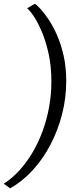

<svg xmlns="http://www.w3.org/2000/svg" viewBox="-24 -868 461 1048"><path d="M337.5 -425.5Q337.5 -333 314.8 -244.2Q292 -155.5 251 -77.5Q210 0.5 154 61.5Q98 122.5 31.5 160L-3.5 135Q43.5 104.5 83.5 60.2Q123.5 16 155.5 -39Q187.5 -94 210 -156.5Q232.5 -219 244.5 -286.5Q256.5 -354 256.5 -422.5Q256.5 -504.5 241.8 -572.5Q227 -640.5 205.2 -692.5Q183.5 -744.5 161.2 -777.8Q139 -811 124 -823L166.5 -847.5Q177.5 -840.5 197.8 -818.5Q218 -796.5 242 -760.5Q266 -724.5 287.8 -675Q309.5 -625.5 323.5 -563Q337.5 -500.5 337.5 -425.5Z"/></svg>

Font: Merriweather Light
Style: Italic
Weight: 300
Italic angle: -7.8°
Designer: Eben Sorkin
Foundry: Eben Sorkin
Version: Version 2.101